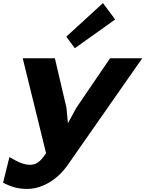

<svg xmlns="http://www.w3.org/2000/svg" viewBox="-49 -1007 940 1242"><path d="M696 -881 435 -695 380 -770 617 -987ZM871 -630 392 56Q368 91 338.5 120Q309 149 275 170Q241 191 203.5 203Q166 215 127 215Q85 215 49.5 206Q14 197 -29 175L12 9Q57 36 88 47.5Q119 59 144 59Q156 59 168 56.5Q180 54 193 46Q206 38 219.5 23Q233 8 249 -16L98 -630H306L381 -310L390 -213H392L445 -310L663 -630Z"/></svg>

Font: TypoPRO Sinkin Sans
Style: 800 Black Italic
Weight: 900
Italic angle: -112°
Designer: Keith Bates
Foundry: K-Type
Version: Sinkin Sans (version 1.0)  by Keith Bates   •   © 2014   www